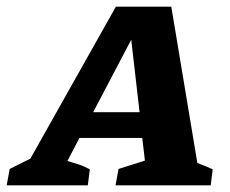

<svg xmlns="http://www.w3.org/2000/svg" viewBox="-78 -555 688 575"><path d="M513 -67Q526 -62 537 -57.5Q548 -53 559 -48L553 0H268L277 -49L356 -74L348 -142H160L124 -73Q142 -67 156 -63Q170 -59 191 -48L185 0H-58L-49 -49L13 -80L269 -535H435ZM201 -219H340L315 -436Z"/></svg>

Font: Piazzolla SC
Style: Bold Italic
Weight: 700
Italic angle: -11.3°
Designer: Juan Pablo del Peral
Foundry: Huerta Tipografica
Version: Version 1.330